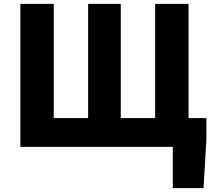

<svg xmlns="http://www.w3.org/2000/svg" viewBox="-20 -765 1107 1000"><path d="M86 0H880V215H1040L1055 -38V-150H962V-745H788V-150H609V-745H439V-150H260V-745H86Z"/></svg>

Font: ChiuKong Gothic MN Heavy
Style: Regular
Weight: 900
Designer: Ryoko NISHIZUKA 西塚涼子 (kana, bopomofo & ideographs); Paul D. Hunt (Latin, Greek & Cyrillic); Sandoll Communications 산돌커뮤니
Foundry: Adobe
Version: Version 1.300